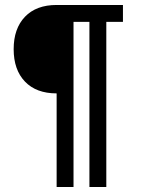

<svg xmlns="http://www.w3.org/2000/svg" viewBox="-20 -753 570 773"><path d="M35 -555Q35 -638 80.5 -685.5Q126 -733 208 -733H475V-665H408V0H340V-665H276V0H208V-377Q126 -377 80.5 -424.5Q35 -472 35 -555Z"/></svg>

Font: Kreadon
Style: Regular
Weight: 400
Designer: kohakuno
Foundry: StudioGnu
Version: Version 1.000;Glyphs 3.1.2 (3151)